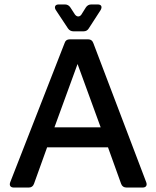

<svg xmlns="http://www.w3.org/2000/svg" viewBox="-20 -844 704 864"><path d="M43 0Q31 0 26.5 -6.5Q22 -13 26 -24L271 -651Q276 -667 294 -667H377Q394 -667 400 -650L638 -24Q642 -13 637.5 -6.5Q633 0 621 0H550Q531 0 525 -17L466 -181H192L133 -17Q127 0 109 0ZM225 -271H433L329 -556ZM311 -703Q295 -703 286 -716L231 -799Q225 -809 228.5 -816.5Q232 -824 245 -824H272Q288 -824 297 -810L317 -779Q324 -770 332 -770Q340 -770 346 -778L366 -810Q375 -824 391 -824H419Q432 -824 435.5 -817Q439 -810 433 -799L380 -717Q372 -703 356 -703Z"/></svg>

Font: Pitagon Sans Medium
Style: Regular
Weight: 500
Designer: Travis Tran
Foundry: Pitagon
Version: Version 1.001; ttfautohint (v1.8.4.7-5d5b);gftools[0.9.26]